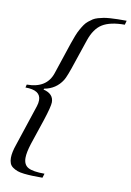

<svg xmlns="http://www.w3.org/2000/svg" viewBox="-96 -788 686 1004"><g transform="rotate(10 246.5 -286.5)"><path d="M202.1 155.8Q169.4 155.8 147.9 155Q126.5 154.3 104 151.9Q81.5 149.4 67.9 144.3Q54.2 139.2 42.7 131.1Q31.2 123 26.4 110.8Q21.5 98.6 21.5 81.5Q21.5 52.7 36.6 9.8L108.4 -207Q114.3 -224.6 114.3 -240.2Q114.3 -293.5 32.7 -293.5L36.6 -309.6Q142.6 -309.6 170.4 -394.5L225.6 -560.1Q233.9 -584.5 241.5 -604Q249 -623.5 258.1 -639.6Q267.1 -655.8 275.4 -667.7Q283.7 -679.7 295.4 -689.2Q307.1 -698.7 317.1 -705.1Q327.1 -711.4 343 -716.1Q358.9 -720.7 372.3 -723.1Q385.7 -725.6 407.2 -727.1Q428.7 -728.5 446.8 -728.8Q464.8 -729 493.2 -729L487.3 -707Q410.6 -707 369.1 -681.6Q327.6 -656.2 305.7 -590.8L265.6 -472.2Q237.8 -386.7 225.1 -367.7Q191.9 -315.4 129.4 -304.2L127.9 -299.3Q182.1 -286.1 182.1 -241.2Q182.1 -218.8 157.2 -142.6L111.8 -7.3Q96.7 40.5 96.7 68.4Q96.7 105.5 122.3 119.4Q147.9 133.3 209 133.3Z"/></g></svg>

Font: Elstob
Style: Italic
Weight: 400
Italic angle: -20°
Designer: Peter S. Baker
Version: Version 1.015